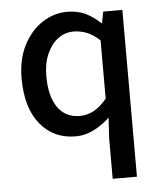

<svg xmlns="http://www.w3.org/2000/svg" viewBox="-51 -546 662 789"><g transform="rotate(-5 280.0 -151.0)"><path d="M382 199V32L387 -53Q359 -26 322.5 -7Q286 12 246 12Q155 12 100 -55.5Q45 -123 45 -244Q45 -323 74.5 -380.5Q104 -438 152 -469.5Q200 -501 255 -501Q296 -501 328 -486.5Q360 -472 392 -442H394L403 -489H482V199ZM270 -70Q301 -70 328.5 -85Q356 -100 382 -132V-372Q354 -398 327.5 -408Q301 -418 274 -418Q239 -418 210.5 -397Q182 -376 164.5 -337Q147 -298 147 -245Q147 -162 179 -116Q211 -70 270 -70Z"/></g></svg>

Font: Mada Medium
Style: Regular
Weight: 500
Designer: Khaled Hosny
Version: Version 1.5